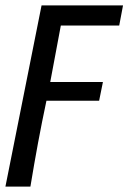

<svg xmlns="http://www.w3.org/2000/svg" viewBox="-29 -509 473 707"><path d="M-9 178 124 -489H424L410 -415H195L156 -207H350L336 -138H142Q125 -58 111 17.5Q97 93 83 178Z"/></svg>

Font: Source Sans 3 Medium
Style: Italic
Weight: 500
Italic angle: -11°
Designer: Paul D. Hunt
Foundry: Adobe
Version: Version 3.052;hotconv 1.1.0;makeotfexe 2.6.0